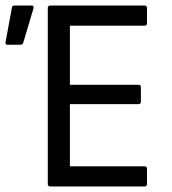

<svg xmlns="http://www.w3.org/2000/svg" viewBox="-20 -675 621 695"><path d="M162 0Q153 0 153 -9V-646Q153 -655 162 -655H503Q512 -655 512 -646V-591Q512 -582 503 -582H233V-368H481Q490 -368 490 -359V-307Q490 -298 481 -298H233V-73H503Q512 -73 512 -64V-9Q512 0 503 0ZM7 -513Q-1 -513 0 -522L23 -647Q24 -655 33 -655H95Q104 -655 101 -644L64 -520Q62 -513 53 -513Z"/></svg>

Font: Sofia Sans Semi Condensed
Style: Regular
Weight: 400
Designer: Botio Nikoltchev, Ani Petrova
Foundry: lettersoup
Version: Version 4.100; ttfautohint (v1.8.4.7-5d5b)